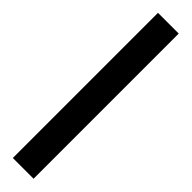

<svg xmlns="http://www.w3.org/2000/svg" viewBox="13 -87 419 419"><g transform="rotate(-45 222.0 122.0)"><path d="M446 154H-2V90H446Z"/></g></svg>

Font: Noto Sans Tifinagh SIL
Style: Regular
Weight: 400
Designer: JamraPatel
Foundry: JamraPatel LLC
Version: Version 2.006; ttfautohint (v1.8.4.7-5d5b)